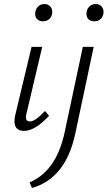

<svg xmlns="http://www.w3.org/2000/svg" viewBox="-20 -646 535 955"><path d="M52 -43Q52 -55 55 -70L137 -413H190L112 -82Q109 -72 109 -62Q109 -42 128 -42Q143 -42 161 -55Q179 -68 204 -94L224 -70Q154 5 100 5Q52 5 52 -43ZM155 -577Q155 -598 168 -612Q181 -626 201 -626Q218 -626 229 -615Q240 -604 240 -587Q240 -566 227 -553Q214 -540 194 -540Q176 -540 165.5 -550Q155 -560 155 -577ZM392 -413H446L355 16Q308 241 139 289L127 261Q261 205 302 10ZM410 -577Q410 -598 423 -612Q436 -626 456 -626Q473 -626 484 -615Q495 -604 495 -587Q495 -566 482 -553Q469 -540 449 -540Q431 -540 420.5 -550Q410 -560 410 -577Z"/></svg>

Font: Ysabeau Semilight
Style: Italic
Weight: 300
Italic angle: -12°
Designer: Christian Thalmann (Catharsis Fonts)
Version: Version 0.003